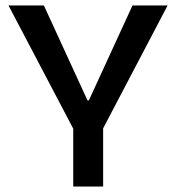

<svg xmlns="http://www.w3.org/2000/svg" viewBox="-20 -680 642 700"><path d="M247 0V-211L11 -660H140L299 -314H304L463 -660H591L356 -212V0Z"/></svg>

Font: Bricolage Grotesque 12pt Medium
Style: Regular
Weight: 500
Designer: Mathieu Triay
Foundry: Atelier Triay
Version: Version 1.001; ttfautohint (v1.8.4.7-5d5b);gftools[0.9.33.de